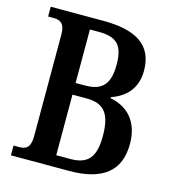

<svg xmlns="http://www.w3.org/2000/svg" viewBox="-107 -802 801 891"><g transform="rotate(15 293.5 -357.0)"><path d="M27 0H306C468 0 547 -64 547 -194C547 -301 489 -360 405 -376V-381C470 -403 522 -450 522 -539C522 -661 439 -714 280 -714H27V-667H53C82 -667 108 -658 108 -603V-114C108 -59 87 -47 54 -47H27ZM275 -402H230V-659H274C356 -659 392 -629 392 -534C392 -442 360 -402 275 -402ZM297 -55H230V-346H299C385 -346 416 -299 416 -197C416 -92 380 -55 297 -55Z"/></g></svg>

Font: Noto Serif Armenian Condensed SemiBold
Style: Regular
Weight: 600
Width: 3
Designer: Monotype Design Team
Foundry: Monotype Imaging Inc.
Version: Version 2.008